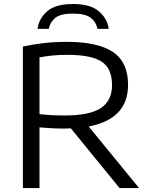

<svg xmlns="http://www.w3.org/2000/svg" viewBox="-20 -962 766 982"><path d="M97 0V-724Q143.5 -734 199.2 -741Q255 -748 321 -748Q480 -748 557.5 -696.2Q635 -644.5 635 -528Q635 -353.5 433.5 -315L691.5 0H591.5L342.5 -305.5Q326 -304.5 308.5 -304.5Q272.5 -304.5 243.5 -306.2Q214.5 -308 182 -310.5V0ZM311.5 -371.5Q440 -371.5 496.5 -409.8Q553 -448 553 -526.5Q553 -613 499 -647.2Q445 -681.5 325.5 -681.5Q279.5 -681.5 247 -678Q214.5 -674.5 182 -668.5V-378Q217 -374.5 244 -373Q271 -371.5 311.5 -371.5ZM172 -814.5Q179 -867.5 221.5 -904.5Q264 -941.5 353.5 -941.5Q442.5 -941.5 485.8 -904.2Q529 -867 536 -814.5H478.5Q472 -849 444.2 -870.8Q416.5 -892.5 353.5 -892.5Q290 -892.5 263 -870.8Q236 -849 229.5 -814.5Z"/></svg>

Font: Encode Sans Expanded Expanded
Style: Regular
Weight: 400
Width: 7
Designer: Multiple Designers
Foundry: Impallari Type
Version: Version 3.000; ttfautohint (v1.8.3) -l 8 -r 50 -G 200 -x 14 